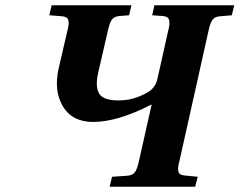

<svg xmlns="http://www.w3.org/2000/svg" viewBox="-20 -712 913 732"><path d="M168 -653.8 176.8 -691.9H481L472.2 -653.8L435.1 -650.9Q414.6 -648.9 406 -636.5Q397.5 -624 391.1 -594.2L354 -433.1Q342.3 -381.3 358.2 -355.2Q374 -329.1 431.2 -329.1Q473.1 -329.1 506.8 -342.8Q544.4 -357.4 559.6 -372.6Q574.7 -387.7 580.1 -411.1L621.1 -594.2Q628.4 -621.1 625 -635Q621.6 -648.9 602.1 -650.9L560.1 -653.8L568.8 -691.9H873L863.8 -653.8L818.8 -649.9Q798.3 -648.4 789.8 -636.2Q781.2 -624 774.9 -594.2L664.1 -98.1Q656.7 -71.3 660.2 -57.9Q663.6 -44.4 683.1 -43L733.9 -38.1L724.1 0H397.9L407.2 -38.1L465.8 -42Q485.8 -43.5 494.6 -55.9Q503.4 -68.4 509.8 -98.1L558.1 -313H556.2Q428.7 -247.1 335 -247.1Q255.4 -247.1 219.7 -306.6Q184.1 -366.2 204.1 -453.1L236.8 -594.2Q244.1 -621.1 240.7 -634.5Q237.3 -647.9 217.8 -649.9Z"/></svg>

Font: Linguistics Pro
Style: Bold Italic
Weight: 700
Italic angle: -12°
Designer: Stefan Peev, Context Ltd
Foundry: Stefan Peev, Context Ltd
Version: Version 001.000